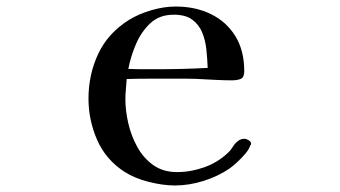

<svg xmlns="http://www.w3.org/2000/svg" viewBox="-20 -564 1040 588"><path d="M616 -356Q615 -384 612 -412.5Q609 -441 599 -465Q589 -489 568.5 -504Q548 -519 512 -519Q468 -519 440 -492.5Q412 -466 396 -428Q380 -390 373 -353Q396 -352 418 -352Q440 -352 462 -352Q500 -352 538.5 -353Q577 -354 616 -356ZM749 -124Q749 -120 746 -118Q743 -107 731.5 -93.5Q720 -80 706.5 -67.5Q693 -55 683 -48Q648 -24 603.5 -10Q559 4 516 4Q479 4 435.5 -7Q392 -18 361 -38Q304 -75 277.5 -135.5Q251 -196 251 -262Q251 -336 281 -399.5Q311 -463 375 -503Q406 -522 444.5 -533Q483 -544 518 -544Q579 -544 626.5 -520.5Q674 -497 701 -453Q728 -409 728 -346Q728 -327 717.5 -322.5Q707 -318 690 -318Q669 -318 648.5 -319Q628 -320 608 -321Q580 -323 552.5 -323Q525 -323 496 -323Q464 -323 432 -323Q400 -323 368 -322Q367 -306 365.5 -290.5Q364 -275 364 -260Q364 -225 373 -186Q382 -147 401 -113Q420 -79 450 -58Q480 -37 522 -37Q564 -37 605 -51.5Q646 -66 677 -95Q686 -103 693 -114.5Q700 -126 710 -133Q718 -139 729 -139Q734 -139 741.5 -134.5Q749 -130 749 -124Z"/></svg>

Font: Kaisei Tokumin Medium
Style: Regular
Weight: 500
Designer: Font-Kai, 金井和夫
Foundry: KAZUO KANAI
Version: Version 5.003